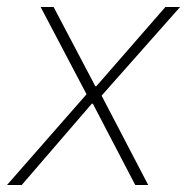

<svg xmlns="http://www.w3.org/2000/svg" viewBox="-30 -528 534 548"><path d="M-10 0 217 -259 86 -508H123L242 -282H245L442 -508H484L260 -255L393 0H356L235 -232H232L32 0Z"/></svg>

Font: IBM Plex Sans ExtLt
Style: Italic
Weight: 200
Italic angle: -11°
Designer: Mike Abbink, Paul van der Laan, Pieter van Rosmalen
Foundry: Bold Monday
Version: Version 3.005